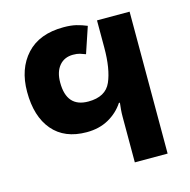

<svg xmlns="http://www.w3.org/2000/svg" viewBox="-106 -828 924 933"><g transform="rotate(-15 356.0 -362.0)"><path d="M459 0H624V-714H460V-577Q460 -470 432.5 -407Q405 -344 318 -344Q209 -344 209 -468Q209 -522 234.5 -552.5Q260 -583 304 -583Q324 -583 337.5 -579Q351 -575 366 -569L410 -700Q384 -711 357.5 -717.5Q331 -724 294 -724Q172 -724 107 -653Q42 -582 42 -466Q42 -342 101.5 -272Q161 -202 272 -202Q335 -202 382.5 -228.5Q430 -255 459 -299H464Q462 -282 460.5 -265.5Q459 -249 459 -229Z"/></g></svg>

Font: Noto Sans UI Extra
Style: Regular
Weight: 800
Designer: Monotype Design Team
Foundry: Monotype Imaging Inc.
Version: Version 1.901